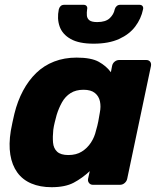

<svg xmlns="http://www.w3.org/2000/svg" viewBox="-20 -770 666 800"><path d="M195 10Q147 10 110.5 -5.5Q74 -21 52 -51.5Q30 -82 23 -125.5Q16 -169 25 -225Q29 -245 32 -260.5Q35 -276 40 -296Q53 -349 76 -392Q99 -435 131 -466Q163 -497 205.5 -513.5Q248 -530 299 -530Q360 -530 391.5 -512.5Q423 -495 442 -469L447 -495Q449 -506 457.5 -513Q466 -520 477 -520H589Q600 -520 605.5 -513Q611 -506 609 -495L510 -25Q508 -15 499.5 -7.5Q491 0 480 0H367Q357 0 351 -7.5Q345 -15 347 -25L354 -57Q323 -28 287.5 -9Q252 10 195 10ZM265 -124Q298 -124 321 -138.5Q344 -153 359 -176Q374 -199 380 -226Q386 -246 389.5 -264Q393 -282 396 -301Q401 -326 396.5 -347.5Q392 -369 375.5 -382.5Q359 -396 328 -396Q296 -396 274 -382Q252 -368 238.5 -344Q225 -320 216 -291Q212 -276 208 -260Q204 -244 202 -229Q199 -200 201 -176Q203 -152 218 -138Q233 -124 265 -124ZM370 -588Q309 -588 274.5 -607.5Q240 -627 228.5 -659.5Q217 -692 225 -731Q227 -739 232.5 -744.5Q238 -750 248 -750H328Q337 -750 341 -744.5Q345 -739 343 -731Q341 -718 342 -705.5Q343 -693 352.5 -685.5Q362 -678 385 -678Q420 -678 437 -694Q454 -710 458 -731Q460 -739 466 -744.5Q472 -750 481 -750H561Q570 -750 574 -744.5Q578 -739 576 -731Q568 -692 543.5 -659.5Q519 -627 476 -607.5Q433 -588 370 -588Z"/></svg>

Font: Rubik Light
Style: Bold Italic
Weight: 700
Italic angle: -12°
Version: Version 2.104